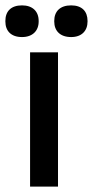

<svg xmlns="http://www.w3.org/2000/svg" viewBox="-59 -695 346 715"><path d="M53 -500V0H157V-500ZM-39 -615C-39 -580 -18 -557 23 -557C62 -557 85 -580 85 -615V-617C85 -653 62 -675 23 -675C-18 -675 -39 -653 -39 -617ZM143 -615C143 -580 165 -557 206 -557C245 -557 267 -580 267 -615V-617C267 -653 246 -675 206 -675C165 -675 143 -653 143 -617Z"/></svg>

Font: LT Wave Alt Medium
Style: Regular
Weight: 500
Designer: Daniel Lyons
Version: Version 2.5 (Glyphs App)